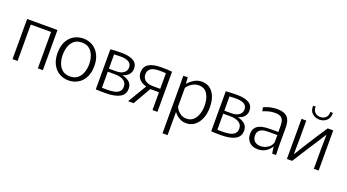

<svg xmlns="http://www.w3.org/2000/svg" viewBox="-64 -1416 4218 2337"><g transform="rotate(20 2045.5 -247.5)"><path d="M53 0V-520H446V0H381V-471H118V0Z M780 11Q712 11 658 -21Q604 -53 573 -113.5Q542 -174 542 -260Q542 -346 573 -406.5Q604 -467 658 -499Q712 -531 780 -531Q847 -531 901 -499Q955 -467 986.5 -406.5Q1018 -346 1018 -260Q1018 -174 986.5 -113.5Q955 -53 901 -21Q847 11 780 11ZM780 -41Q840 -41 877.5 -71.5Q915 -102 933 -152Q951 -202 951 -260Q951 -318 933 -368Q915 -418 877.5 -448.5Q840 -479 780 -479Q719 -479 681.5 -448.5Q644 -418 626.5 -368Q609 -318 609 -260Q609 -202 626.5 -152Q644 -102 681.5 -71.5Q719 -41 780 -41Z M1257 2Q1216 2 1185 1.5Q1154 1 1131 -1V-520Q1162 -523 1196.5 -524.5Q1231 -526 1277 -526Q1375 -526 1429 -494.5Q1483 -463 1483 -397Q1483 -355 1457.5 -322Q1432 -289 1376 -274Q1430 -263 1467.5 -232.5Q1505 -202 1505 -144Q1505 -69 1441.5 -33.5Q1378 2 1257 2ZM1286 -292Q1350 -292 1385.5 -318.5Q1421 -345 1421 -390Q1421 -480 1276 -480Q1229 -480 1195 -477V-292ZM1268 -44Q1316 -44 1355 -52.5Q1394 -61 1417.5 -83.5Q1441 -106 1441 -148Q1441 -201 1398 -227Q1355 -253 1287 -253H1195V-45Q1210 -44 1229.5 -44Q1249 -44 1268 -44Z M1550 0 1695 -242V-244Q1663 -251 1635 -268.5Q1607 -286 1589.5 -314.5Q1572 -343 1572 -383Q1572 -526 1787 -526Q1832 -526 1865 -525Q1898 -524 1930 -520V0H1866V-231H1754L1621 0ZM1765 -275H1866V-477Q1850 -479 1830.5 -479.5Q1811 -480 1782 -480Q1706 -480 1670.5 -455Q1635 -430 1635 -382Q1635 -345 1653.5 -321.5Q1672 -298 1702 -286.5Q1732 -275 1765 -275Z M2077 -374Q2077 -413 2076.5 -450Q2076 -487 2075 -520L2133 -523L2138 -439H2139Q2169 -475 2214 -503Q2259 -531 2314 -531Q2408 -531 2459.5 -459.5Q2511 -388 2511 -267Q2511 -185 2484.5 -122.5Q2458 -60 2411.5 -24.5Q2365 11 2304 11Q2265 11 2234 -2.5Q2203 -16 2180.5 -36Q2158 -56 2144 -75H2143V224H2077ZM2289 -43Q2341 -43 2375.5 -74.5Q2410 -106 2427 -156.5Q2444 -207 2444 -265Q2444 -358 2407 -417Q2370 -476 2294 -476Q2247 -476 2206.5 -449.5Q2166 -423 2144 -389V-148Q2152 -123 2172 -99Q2192 -75 2221.5 -59Q2251 -43 2289 -43Z M2752 2Q2711 2 2680 1.5Q2649 1 2626 -1V-520Q2657 -523 2691.5 -524.5Q2726 -526 2772 -526Q2870 -526 2924 -494.5Q2978 -463 2978 -397Q2978 -355 2952.5 -322Q2927 -289 2871 -274Q2925 -263 2962.5 -232.5Q3000 -202 3000 -144Q3000 -69 2936.5 -33.5Q2873 2 2752 2ZM2781 -292Q2845 -292 2880.5 -318.5Q2916 -345 2916 -390Q2916 -480 2771 -480Q2724 -480 2690 -477V-292ZM2763 -44Q2811 -44 2850 -52.5Q2889 -61 2912.5 -83.5Q2936 -106 2936 -148Q2936 -201 2893 -227Q2850 -253 2782 -253H2690V-45Q2705 -44 2724.5 -44Q2744 -44 2763 -44Z M3231 11Q3161 11 3121 -29.5Q3081 -70 3081 -133Q3081 -180 3100 -208Q3119 -236 3149.5 -250Q3180 -264 3216.5 -268.5Q3253 -273 3287 -273H3397V-343Q3397 -379 3390.5 -410Q3384 -441 3359 -459.5Q3334 -478 3279 -478Q3238 -478 3199.5 -468Q3161 -458 3128 -443L3117 -491Q3156 -511 3202 -521Q3248 -531 3288 -531Q3347 -531 3382 -515.5Q3417 -500 3434.5 -474Q3452 -448 3457.5 -415Q3463 -382 3463 -345V-130Q3463 -101 3464 -65Q3465 -29 3466 0H3416L3404 -86H3402Q3377 -44 3333 -16.5Q3289 11 3231 11ZM3249 -37Q3301 -37 3343.5 -65.5Q3386 -94 3398 -140V-234H3294Q3272 -234 3246 -232Q3220 -230 3197 -221Q3174 -212 3159 -192Q3144 -172 3144 -137Q3144 -90 3172.5 -63.5Q3201 -37 3249 -37Z M3607 0V-520H3669V-281L3666 -85H3668Q3719 -168 3762.5 -236.5Q3806 -305 3849.5 -373Q3893 -441 3946 -520H4018V0H3956V-248L3959 -440H3957Q3925 -390 3880.5 -321Q3836 -252 3783 -170Q3730 -88 3674 0ZM3813 -585Q3758 -585 3720 -619.5Q3682 -654 3685 -719H3718Q3716 -672 3743 -645.5Q3770 -619 3813 -619Q3856 -619 3883 -645.5Q3910 -672 3908 -719H3941Q3944 -654 3906 -619.5Q3868 -585 3813 -585Z"/></g></svg>

Font: Murecho Light
Style: Regular
Weight: 300
Designer: Neil Summerour
Foundry: Positype
Version: Version 1.010; ttfautohint (v1.8.3)